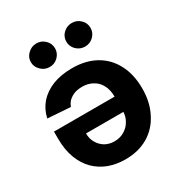

<svg xmlns="http://www.w3.org/2000/svg" viewBox="-180 -890 958 1021"><g transform="rotate(-30 299.0 -379.5)"><path d="M289.1 -555.7Q373 -555.7 433.6 -521.5Q494.1 -487.3 526.4 -424.8Q559.6 -362.3 559.6 -275.4Q559.6 -191.4 526.4 -127.9Q494.1 -63.5 434.6 -28.3Q375 6.8 294.9 6.8Q241.2 6.8 194.3 -9.8Q147.5 -27.3 112.3 -61.5Q77.1 -96.7 57.6 -148.4Q38.1 -200.2 38.1 -269.5Q38.1 -284.2 38.1 -311.5Q153.3 -311.5 499 -311.5Q499 -288.1 499 -217.8Q418.9 -217.8 180.7 -217.8Q180.7 -184.6 195.3 -160.2Q210 -134.8 234.4 -120.1Q259.8 -105.5 292 -105.5Q327.1 -105.5 353.5 -122.1Q379.9 -137.7 394.5 -164.1Q410.2 -190.4 410.2 -222.7Q410.2 -252 410.2 -311.5Q410.2 -352.5 394.5 -381.8Q379.9 -411.1 351.6 -426.8Q324.2 -443.4 286.1 -443.4Q261.7 -443.4 240.2 -436.5Q219.7 -428.7 204.1 -415Q189.5 -401.4 181.6 -379.9Q134.8 -382.8 42 -389.6Q52.7 -439.5 85 -477.5Q118.2 -514.6 168.9 -535.2Q221.7 -555.7 289.1 -555.7ZM191.4 -620.1Q160.2 -620.1 138.7 -641.6Q116.2 -663.1 116.2 -692.4Q116.2 -722.7 138.7 -743.2Q160.2 -764.6 191.4 -764.6Q221.7 -764.6 243.2 -743.2Q264.6 -722.7 264.6 -692.4Q264.6 -663.1 243.2 -641.6Q221.7 -620.1 191.4 -620.1ZM408.2 -620.1Q377.9 -620.1 355.5 -641.6Q334 -663.1 334 -692.4Q334 -722.7 355.5 -743.2Q377.9 -764.6 408.2 -764.6Q439.5 -764.6 460.9 -743.2Q482.4 -722.7 482.4 -692.4Q482.4 -663.1 460.9 -641.6Q439.5 -620.1 408.2 -620.1Z"/></g></svg>

Font: DeepSea
Style: Bold
Weight: 700
Designer: Stem
Version: Version 3.019;git-0a5106e0b